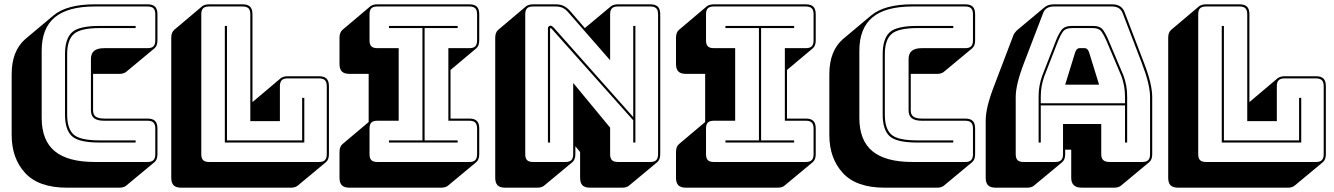

<svg xmlns="http://www.w3.org/2000/svg" viewBox="-20 -750 6179 889"><path d="M534 119H290Q159 119 96.5 51Q34 -17 34 -125V-406Q34 -461 50 -501.5Q66 -542 97 -569L227 -678Q258 -704 306 -717Q354 -730 419 -730H663Q687 -730 698 -719Q709 -708 709 -684V-563Q709 -550 705.5 -541Q702 -532 695 -526L565 -418Q561 -414 552.5 -411Q544 -408 534 -408H411V-239Q411 -218 424 -209.5Q437 -201 462 -201H663Q687 -201 698 -190Q709 -179 709 -155V-36Q709 -23 705.5 -14Q702 -5 695 1L565 109Q561 113 552.5 116Q544 119 534 119ZM663 0Q682 0 690.5 -8.5Q699 -17 699 -36V-155Q699 -174 690.5 -182.5Q682 -191 663 -191H462Q431 -191 416 -202.5Q401 -214 401 -239V-477Q401 -502 416 -514.5Q431 -527 462 -527H663Q682 -527 690.5 -535.5Q699 -544 699 -563V-684Q699 -703 690.5 -711.5Q682 -720 663 -720H419Q294 -720 233.5 -669.5Q173 -619 173 -515V-204Q173 -100 233.5 -50Q294 0 419 0ZM608 -100V-90H441Q344 -90 312.5 -120Q281 -150 281 -219V-499Q281 -570 313 -600Q345 -630 441 -630H608V-620H441Q353 -620 322 -592.5Q291 -565 291 -499V-219Q291 -154 321 -127Q351 -100 441 -100Z M1328 119H819Q795 119 784 108Q773 97 773 73V-575Q773 -588 776.5 -597Q780 -606 787 -612L916 -721Q921 -725 929.5 -727.5Q938 -730 948 -730H1103Q1127 -730 1138 -719Q1149 -708 1149 -684V-277L1151 -279L1280 -388Q1285 -392 1293.5 -394.5Q1302 -397 1312 -397H1457Q1481 -397 1492 -386Q1503 -375 1503 -351V-36Q1503 -23 1499.5 -14Q1496 -5 1489 1L1359 109Q1355 113 1346.5 116Q1338 119 1328 119ZM1457 0Q1476 0 1484.5 -8.5Q1493 -17 1493 -36V-351Q1493 -370 1484.5 -378.5Q1476 -387 1457 -387H1312Q1293 -387 1284.5 -378.5Q1276 -370 1276 -351V-189H1139V-684Q1139 -703 1130.5 -711.5Q1122 -720 1103 -720H948Q929 -720 920.5 -711.5Q912 -703 912 -684V-36Q912 -17 920.5 -8.5Q929 0 948 0ZM1021 -90V-630H1031V-100H1379V-297H1389V-90Z M2024 119H1598Q1574 119 1563 108Q1552 97 1552 73V-46Q1552 -59 1555.5 -68Q1559 -77 1566 -83L1687 -185V-408H1598Q1574 -408 1563 -419Q1552 -430 1552 -454V-575Q1552 -588 1555.5 -597Q1559 -606 1566 -612L1695 -721Q1700 -725 1708.5 -727.5Q1717 -730 1727 -730H2153Q2177 -730 2188 -719Q2199 -708 2199 -684V-563Q2199 -550 2195.5 -541Q2192 -532 2185 -526L2066 -426V-201H2153Q2177 -201 2188 -190Q2199 -179 2199 -155V-36Q2199 -23 2195.5 -14Q2192 -5 2185 1L2055 109Q2051 113 2042.5 116Q2034 119 2024 119ZM1727 0H2153Q2172 0 2180.5 -8.5Q2189 -17 2189 -36V-155Q2189 -174 2180.5 -182.5Q2172 -191 2153 -191H2056V-527H2153Q2172 -527 2180.5 -535.5Q2189 -544 2189 -563V-684Q2189 -703 2180.5 -711.5Q2172 -720 2153 -720H1727Q1708 -720 1699.5 -711.5Q1691 -703 1691 -684V-563Q1691 -544 1699.5 -535.5Q1708 -527 1727 -527H1826V-191H1727Q1708 -191 1699.5 -182.5Q1691 -174 1691 -155V-36Q1691 -17 1699.5 -8.5Q1708 0 1727 0ZM2099 -90H1781V-100H1936V-620H1781V-630H2099V-620H1946V-100H2099Z M2544 -622 2912 -208V-630H2922V-90H2912V-193L2534 -617Q2533 -618 2531.5 -619Q2530 -620 2529 -620Q2528 -620 2527.5 -619Q2527 -618 2527 -617V-90H2517V-619Q2517 -625 2521 -628Q2525 -631 2529 -631Q2533 -631 2536 -629Q2539 -627 2544 -622ZM2598 0Q2617 0 2625.5 -8.5Q2634 -17 2634 -36V-366L2805 -159V-36Q2805 -17 2813.5 -8.5Q2822 0 2841 0H2991Q3010 0 3018.5 -8.5Q3027 -17 3027 -36V-684Q3027 -703 3018.5 -711.5Q3010 -720 2991 -720H2841Q2822 -720 2813.5 -711.5Q2805 -703 2805 -684V-471L2611 -693Q2598 -708 2584.5 -714Q2571 -720 2552 -720H2448Q2429 -720 2420.5 -711.5Q2412 -703 2412 -684V-36Q2412 -17 2420.5 -8.5Q2429 0 2448 0ZM2630 1 2500 109Q2496 113 2487.5 116Q2479 119 2469 119H2319Q2295 119 2284 108Q2273 97 2273 73V-575Q2273 -588 2276.5 -597Q2280 -606 2287 -612L2416 -721Q2421 -725 2429.5 -727.5Q2438 -730 2448 -730H2552Q2574 -730 2589 -723Q2604 -716 2619 -700L2688 -620L2809 -721Q2814 -725 2822.5 -727.5Q2831 -730 2841 -730H2991Q3015 -730 3026 -719Q3037 -708 3037 -684V-36Q3037 -23 3033.5 -14Q3030 -5 3023 1L2893 109Q2889 113 2880.5 116Q2872 119 2862 119H2712Q2688 119 2677 108Q2666 97 2666 73V-46L2644 -73V-36Q2644 -23 2640.5 -14Q2637 -5 2630 1Z M3582 119H3156Q3132 119 3121 108Q3110 97 3110 73V-46Q3110 -59 3113.5 -68Q3117 -77 3124 -83L3245 -185V-408H3156Q3132 -408 3121 -419Q3110 -430 3110 -454V-575Q3110 -588 3113.5 -597Q3117 -606 3124 -612L3253 -721Q3258 -725 3266.5 -727.5Q3275 -730 3285 -730H3711Q3735 -730 3746 -719Q3757 -708 3757 -684V-563Q3757 -550 3753.5 -541Q3750 -532 3743 -526L3624 -426V-201H3711Q3735 -201 3746 -190Q3757 -179 3757 -155V-36Q3757 -23 3753.5 -14Q3750 -5 3743 1L3613 109Q3609 113 3600.5 116Q3592 119 3582 119ZM3285 0H3711Q3730 0 3738.5 -8.5Q3747 -17 3747 -36V-155Q3747 -174 3738.5 -182.5Q3730 -191 3711 -191H3614V-527H3711Q3730 -527 3738.5 -535.5Q3747 -544 3747 -563V-684Q3747 -703 3738.5 -711.5Q3730 -720 3711 -720H3285Q3266 -720 3257.5 -711.5Q3249 -703 3249 -684V-563Q3249 -544 3257.5 -535.5Q3266 -527 3285 -527H3384V-191H3285Q3266 -191 3257.5 -182.5Q3249 -174 3249 -155V-36Q3249 -17 3257.5 -8.5Q3266 0 3285 0ZM3657 -90H3339V-100H3494V-620H3339V-630H3657V-620H3504V-100H3657Z M4320 119H4076Q3945 119 3882.5 51Q3820 -17 3820 -125V-406Q3820 -461 3836 -501.5Q3852 -542 3883 -569L4013 -678Q4044 -704 4092 -717Q4140 -730 4205 -730H4449Q4473 -730 4484 -719Q4495 -708 4495 -684V-563Q4495 -550 4491.5 -541Q4488 -532 4481 -526L4351 -418Q4347 -414 4338.5 -411Q4330 -408 4320 -408H4197V-239Q4197 -218 4210 -209.5Q4223 -201 4248 -201H4449Q4473 -201 4484 -190Q4495 -179 4495 -155V-36Q4495 -23 4491.5 -14Q4488 -5 4481 1L4351 109Q4347 113 4338.5 116Q4330 119 4320 119ZM4449 0Q4468 0 4476.5 -8.5Q4485 -17 4485 -36V-155Q4485 -174 4476.5 -182.5Q4468 -191 4449 -191H4248Q4217 -191 4202 -202.5Q4187 -214 4187 -239V-477Q4187 -502 4202 -514.5Q4217 -527 4248 -527H4449Q4468 -527 4476.5 -535.5Q4485 -544 4485 -563V-684Q4485 -703 4476.5 -711.5Q4468 -720 4449 -720H4205Q4080 -720 4019.5 -669.5Q3959 -619 3959 -515V-204Q3959 -100 4019.5 -50Q4080 0 4205 0ZM4394 -100V-90H4227Q4130 -90 4098.5 -120Q4067 -150 4067 -219V-499Q4067 -570 4099 -600Q4131 -630 4227 -630H4394V-620H4227Q4139 -620 4108 -592.5Q4077 -565 4077 -499V-219Q4077 -154 4107 -127Q4137 -100 4227 -100Z M4799 -303V-272H5189V-303Q5189 -330 5184.5 -353Q5180 -376 5173 -396L5104 -559Q5093 -585 5081 -602.5Q5069 -620 5041 -620H4943Q4913 -620 4901 -602.5Q4889 -585 4879 -560L4815 -396Q4808 -376 4803.5 -353Q4799 -330 4799 -303ZM4959 -510Q4963 -519 4967.5 -523Q4972 -527 4978 -527H5003Q5009 -527 5013.5 -523Q5018 -519 5022 -510L5069 -358H4912ZM5189 -90V-262H4799V-90H4789V-303Q4789 -331 4793.5 -354.5Q4798 -378 4806 -400L4870 -564Q4881 -592 4895 -611Q4909 -630 4943 -630H5041Q5074 -630 5087.5 -611Q5101 -592 5113 -563L5182 -400Q5190 -378 5194.5 -354.5Q5199 -331 5199 -303V-90ZM4902 -36V-176H5079V-36Q5079 -17 5088.5 -8.5Q5098 0 5118 0H5269Q5288 0 5296.5 -8.5Q5305 -17 5305 -36V-300Q5305 -330 5295.5 -369Q5286 -408 5266 -460L5179 -687Q5173 -704 5160.5 -712Q5148 -720 5129 -720H4860Q4840 -720 4827.5 -712Q4815 -704 4809 -687L4722 -460Q4702 -408 4692.5 -369Q4683 -330 4683 -300V-36Q4683 -17 4691.5 -8.5Q4700 0 4719 0H4866Q4885 0 4893.5 -8.5Q4902 -17 4902 -36ZM4768 109Q4764 113 4755.5 116Q4747 119 4737 119H4590Q4566 119 4555 108Q4544 97 4544 73V-191Q4544 -222 4553.5 -261.5Q4563 -301 4584 -355L4670 -581Q4673 -590 4677.5 -596.5Q4682 -603 4687 -608L4688 -609L4816 -716Q4824 -723 4835 -726.5Q4846 -730 4860 -730H5129Q5152 -730 5166.5 -720.5Q5181 -711 5188 -691L5275 -464Q5296 -410 5305.5 -370.5Q5315 -331 5315 -300V-36Q5315 -23 5311.5 -14Q5308 -5 5301 1L5171 109Q5167 113 5158.5 116Q5150 119 5140 119H4989Q4964 119 4952 107.5Q4940 96 4940 73V-57H4912V-36Q4912 -23 4908.5 -14Q4905 -5 4898 1Z M5944 119H5435Q5411 119 5400 108Q5389 97 5389 73V-575Q5389 -588 5392.5 -597Q5396 -606 5403 -612L5532 -721Q5537 -725 5545.5 -727.5Q5554 -730 5564 -730H5719Q5743 -730 5754 -719Q5765 -708 5765 -684V-277L5767 -279L5896 -388Q5901 -392 5909.5 -394.5Q5918 -397 5928 -397H6073Q6097 -397 6108 -386Q6119 -375 6119 -351V-36Q6119 -23 6115.5 -14Q6112 -5 6105 1L5975 109Q5971 113 5962.5 116Q5954 119 5944 119ZM6073 0Q6092 0 6100.5 -8.5Q6109 -17 6109 -36V-351Q6109 -370 6100.5 -378.5Q6092 -387 6073 -387H5928Q5909 -387 5900.5 -378.5Q5892 -370 5892 -351V-189H5755V-684Q5755 -703 5746.5 -711.5Q5738 -720 5719 -720H5564Q5545 -720 5536.5 -711.5Q5528 -703 5528 -684V-36Q5528 -17 5536.5 -8.5Q5545 0 5564 0ZM5637 -90V-630H5647V-100H5995V-297H6005V-90Z"/></svg>

Font: Bungee Shade
Style: Regular
Weight: 400
Designer: David Jonathan Ross
Foundry: David Jonathan Ross
Version: Version 1.001;PS 1.0;hotconv 1.0.72;makeotf.lib2.5.5900